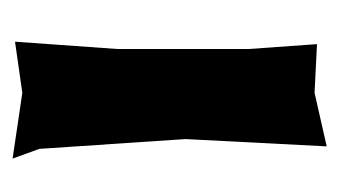

<svg xmlns="http://www.w3.org/2000/svg" viewBox="-138 -398 544 308"><g transform="rotate(90 134.0 -244.0)"><path d="M50.8 -480.5 58.6 -371.1V-160.2L46.9 3.9L128.9 -7.8L234.4 7.8L218.8 -35.2L203.1 -269.5L214.8 -496.1L128.9 -476.6Z"/></g></svg>

Font: MaokenAssortedSans-TC
Style: Regular
Weight: 500
Version: Version 0.83